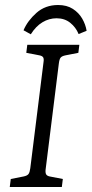

<svg xmlns="http://www.w3.org/2000/svg" viewBox="-20 -747 366 767"><path d="M19 0 23 -32 74 -42Q89 -45 94 -52Q99 -59 101 -75L154 -500Q156 -513 152 -518.5Q148 -524 137 -526L85 -536L89 -568H297L293 -536L242 -526Q227 -523 222 -516.5Q217 -510 215 -493L162 -68Q161 -55 165 -49.5Q169 -44 179 -42L231 -32L227 0ZM294 -611Q283 -638 260.5 -656Q238 -674 206 -674Q176 -674 149.5 -658Q123 -642 103 -610L74 -626Q90 -664 125.5 -695.5Q161 -727 212 -727Q247 -727 271 -711.5Q295 -696 308.5 -672.5Q322 -649 326 -624Z"/></svg>

Font: Rasa Light
Style: Italic
Weight: 300
Italic angle: -7.10001°
Designer: Anna Giedrys (Yrsa+Rasa design), David Brezina (Yrsa art-direction, Rasa art-direction, design)
Foundry: Rosetta Type Foundry
Version: Version 2.004